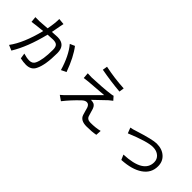

<svg xmlns="http://www.w3.org/2000/svg" viewBox="122 -1753 2756 2756"><g transform="rotate(45 1500.0 -375.0)"><path d="M440 -775Q430 -731 428 -717L402 -578Q494 -584 513 -584Q673 -584 673 -417Q673 -175 615 -62Q576 20 471 20Q419 20 355 6L342 -78Q410 -57 463 -57Q525 -57 549 -107Q595 -202 595 -407Q595 -470 567 -493Q544 -512 492 -512Q472 -512 386 -506Q305 -179 180 23L99 -11Q225 -179 305 -498Q230 -491 181 -485Q111 -476 93 -473L84 -560Q114 -558 172 -560Q200 -561 322 -571Q347 -698 346 -784ZM778 -670Q876 -545 958 -319L881 -282Q814 -509 705 -638Z M1315 -784Q1502 -744 1704 -733L1693 -658Q1511 -673 1303 -711ZM1724 -502Q1708 -490 1669 -458Q1506 -304 1487 -284Q1502 -286 1523 -281Q1576 -276 1598 -211Q1603 -197 1614 -156Q1625 -117 1631 -100Q1647 -47 1716 -47Q1822 -47 1902 -68L1897 16Q1820 31 1712 31Q1589 31 1562 -53Q1556 -69 1545 -111L1529 -168Q1511 -220 1469 -220Q1435 -220 1397 -184Q1286 -79 1197 34L1121 -19Q1151 -44 1170 -62L1575 -467Q1526 -464 1272 -443Q1222 -438 1193 -433L1186 -522Q1221 -519 1269 -519Q1484 -527 1630 -546Q1661 -550 1676 -556Z M2169 -403Q2212 -410 2260 -427Q2518 -509 2599 -509Q2711 -509 2778 -448Q2844 -389 2844 -291Q2844 -153 2726 -73Q2611 6 2406 17L2373 -59Q2764 -75 2764 -293Q2764 -354 2720 -394Q2673 -436 2596 -436Q2486 -436 2202 -319Z"/></g></svg>

Font: Source Han Sans K Regular
Style: Regular
Weight: 400
Designer: Ryoko NISHIZUKA  (kana & ideographs); Paul D. Hunt (Latin, Greek & Cyrillic); Wenlong ZHANG  (bopomofo); Sandoll Communi
Foundry: Adobe Systems Incorporated
Version: Version 1.00 July 18, 2014, initial release